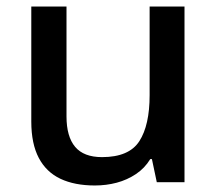

<svg xmlns="http://www.w3.org/2000/svg" viewBox="-20 -559 667 589"><path d="M271 10Q209 10 165.5 -10.5Q122 -31 99 -74.5Q76 -118 76 -186V-539H184V-202Q184 -140 210.5 -108.5Q237 -77 293 -77Q376 -77 407.5 -126Q439 -175 439 -267V-539H546V0H461L446 -71H441Q424 -43 397 -25Q370 -7 338 1.5Q306 10 271 10Z"/></svg>

Font: Noto Sans Symbols Medium
Style: Regular
Weight: 500
Version: Version 2.002